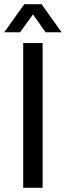

<svg xmlns="http://www.w3.org/2000/svg" viewBox="-33 -890 312 910"><path d="M77 0V-686H169V0ZM-13 -737 82 -870H164L259 -737H183L103 -851L144 -850L62 -737Z"/></svg>

Font: Archivo SemiCondensed
Style: Regular
Weight: 400
Width: 4
Designer: Hector Gatti
Foundry: Omnibus-Type
Version: Version 2.001